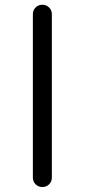

<svg xmlns="http://www.w3.org/2000/svg" viewBox="-20 -792 348 790"><path d="M115.2 -61.5V-733.4Q115.2 -750 126.5 -761.2Q137.7 -772.5 154.3 -772.5Q170.9 -772.5 182.1 -761.2Q193.4 -750 193.4 -733.4V-61.5Q193.4 -44.9 182.1 -33.7Q170.9 -22.5 154.3 -22.5Q137.7 -22.5 126.5 -33.7Q115.2 -44.9 115.2 -61.5Z"/></svg>

Font: Gen Jyuu Gothic Normal
Style: Regular
Weight: 300
Designer: [Source Han Sans]
Ryoko NISHIZUKA  (kana & ideographs); Paul D. Hunt (Latin, Greek & Cyrillic); Wenlong ZHANG  (bopomofo
Version: Version 1.002.20150607